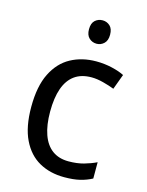

<svg xmlns="http://www.w3.org/2000/svg" viewBox="-113 -808 681 888"><g transform="rotate(15 227.0 -363.5)"><path d="M282 10Q214 10 162 -19Q110 -48 80.5 -109Q51 -170 51 -265Q51 -364 82 -426Q113 -488 166.5 -517Q220 -546 288 -546Q327 -546 363.5 -537.5Q400 -529 423 -517L396 -444Q373 -453 342.5 -461Q312 -469 286 -469Q237 -469 205 -446Q173 -423 157 -378Q141 -333 141 -266Q141 -202 157 -157Q173 -112 204.5 -89Q236 -66 282 -66Q323 -66 355 -75Q387 -84 414 -97V-19Q388 -5 357 2.5Q326 10 282 10ZM267 -737Q287 -737 302 -723.5Q317 -710 317 -681Q317 -653 302 -639Q287 -625 267 -625Q246 -625 231 -639Q216 -653 216 -681Q216 -710 231 -723.5Q246 -737 267 -737Z"/></g></svg>

Font: Noto Sans Display
Style: Regular
Weight: 400
Designer: Monotype Design Team
Foundry: Monotype Imaging Inc.
Version: Version 2.003